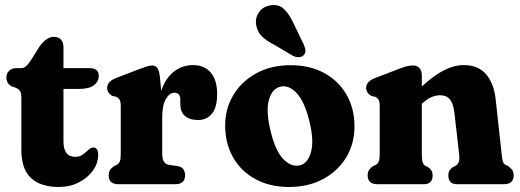

<svg xmlns="http://www.w3.org/2000/svg" viewBox="-20 -733 2070 764"><path d="M41.5 -384.5 28 -388.5Q5.5 -399.5 5.5 -425.5Q5.5 -441.5 16.8 -451.8Q28 -462 45.5 -462H64.5Q74 -462 82.5 -468.8Q91 -475.5 102.5 -492.5L138 -549Q150 -566 164.8 -576.2Q179.5 -586.5 194 -586.5Q211.5 -586.5 222 -576Q232.5 -565.5 232.5 -545V-462H335.5Q373 -462 373 -431Q373 -408.5 353.8 -393.8Q334.5 -379 291 -379H232.5V-170.5Q232.5 -109 279.5 -109Q298 -109 310.2 -118.5Q322.5 -128 332.2 -137.2Q342 -146.5 352 -146Q371 -145.5 370.5 -116.5Q370.5 -83 349.5 -54Q328.5 -25 293.2 -7Q258 11 214.5 11Q141.5 11 103.2 -24.8Q65 -60.5 65 -136V-344Q65 -362.5 59.8 -370.5Q54.5 -378.5 41.5 -384.5Z M616 -429 621.5 -371.5Q639.5 -423.5 672.8 -448.8Q706 -474 748 -474Q792.5 -474 818.2 -444.8Q844 -415.5 844 -358.5Q844 -305.5 823.2 -280.5Q802.5 -255.5 768.5 -255.5Q733.5 -255.5 715.5 -272Q697.5 -288.5 697.5 -317.5V-336.5Q697.5 -364 674.5 -364Q654.5 -364 640 -339Q625.5 -314 625.5 -264.5V-121.5Q625.5 -81 652 -77L685.5 -72.5Q702 -70 709.2 -60Q716.5 -50 716.5 -35.5Q716.5 0 677 0H451.5Q412.5 0 412.5 -35.5Q412.5 -48.5 418.2 -57Q424 -65.5 434.5 -72.5L445 -77Q452.5 -81.5 456.5 -90.2Q460.5 -99 460.5 -121.5V-309.5Q460.5 -329 455.8 -336.5Q451 -344 442 -348L428 -351Q406.5 -362.5 406.5 -383Q406.5 -408.5 440.5 -422L531.5 -457Q550 -464 563 -468.2Q576 -472.5 585.5 -472.5Q598 -472.5 605.5 -463.2Q613 -454 616 -429Z M1136.5 -473.5Q1213 -473.5 1270 -442.5Q1327 -411.5 1358.8 -356.5Q1390.5 -301.5 1390.5 -229.5Q1390.5 -161.5 1357.8 -107Q1325 -52.5 1266.2 -20.8Q1207.5 11 1130 11Q1054 11 996.8 -20Q939.5 -51 907.8 -106.2Q876 -161.5 876 -234Q876 -301 908.8 -355.2Q941.5 -409.5 1000 -441.5Q1058.5 -473.5 1136.5 -473.5ZM1172.5 -75Q1205 -82.5 1217.5 -127.8Q1230 -173 1211.5 -248.5Q1192.5 -328 1161 -362Q1129.5 -396 1095.5 -388Q1063 -380.5 1050.2 -336.2Q1037.5 -292 1056 -214.5Q1074.5 -135 1106.2 -101.2Q1138 -67.5 1172.5 -75ZM1150.5 -635 1188 -557.5Q1193.5 -545 1195.2 -533.8Q1197 -522.5 1188.5 -513.5Q1181 -506 1169 -505.5Q1157 -505 1145.5 -511L1071 -555Q1037 -572.5 1020.5 -590Q1004 -607.5 999.5 -633Q994.5 -659.5 1009.5 -682.8Q1024.5 -706 1054.5 -711.5Q1089.5 -718 1111.5 -695.8Q1133.5 -673.5 1150.5 -635Z M1658.5 -434V-389Q1708.5 -434.5 1748.2 -454.2Q1788 -474 1825 -474Q1883.5 -474 1914.8 -436.8Q1946 -399.5 1952.5 -336.5L1976 -121.5Q1978 -99.5 1981 -90.5Q1984 -81.5 1991.5 -77L2001.5 -72.5Q2012 -65 2018 -56.8Q2024 -48.5 2024 -35.5Q2024 0 1985 0H1798.5Q1764 0 1764 -35.5Q1764 -56 1781.5 -67.5L1792.5 -73Q1800.5 -78 1805 -87.2Q1809.5 -96.5 1807 -119.5L1788 -285.5Q1784 -319.5 1770.8 -336.8Q1757.5 -354 1731 -354Q1714.5 -354 1696.8 -346.5Q1679 -339 1659.5 -321L1658.5 -320V-121.5Q1658.5 -97 1661.8 -87.5Q1665 -78 1673 -73L1684 -67.5Q1701.5 -55.5 1701.5 -35.5Q1701.5 0 1666.5 0H1482Q1443 0 1443 -35.5Q1443 -48.5 1448.8 -57Q1454.5 -65.5 1465 -72.5L1475.5 -77Q1483 -81.5 1487 -90.2Q1491 -99 1491 -121.5V-309.5Q1491 -329 1486.2 -336.5Q1481.5 -344 1472.5 -348L1458.5 -351Q1437 -363 1437 -383Q1437 -408.5 1471 -422L1560 -456Q1582.5 -465 1596.2 -468.8Q1610 -472.5 1623.5 -472.5Q1640 -472.5 1649.2 -461.8Q1658.5 -451 1658.5 -434Z"/></svg>

Font: Fraunces 72pt S100
Style: Bold
Weight: 700
Version: Version 1.000; ttfautohint (v1.8.3)